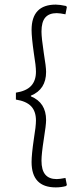

<svg xmlns="http://www.w3.org/2000/svg" viewBox="-20 -674 325 833"><path d="M267 -648 270 -643 264 -612Q239 -617 226 -617Q193 -617 176.5 -598Q160 -579 160 -537Q160 -510 170 -444Q180 -384 180 -362Q180 -286 114 -259V-256Q180 -229 180 -153Q180 -132 170 -70Q160 -6 160 23Q160 64 176.5 83.5Q193 103 226 103Q239 103 264 98L270 128L267 133Q246 139 222 139Q117 139 117 29Q117 -4 127 -72Q136 -126 136 -151Q136 -191 115 -213Q94 -235 49 -242V-272Q94 -279 115 -301.5Q136 -324 136 -363Q136 -388 127 -442Q117 -512 117 -544Q117 -654 222 -654Q239 -654 267 -648Z"/></svg>

Font: t
Style: Regular
Weight: 300
Designer: Juan Pablo del Peral
Foundry: Huerta Tipografica
Version: Version 2.004; ttfautohint (v1.8.1)